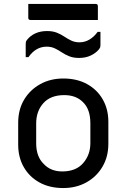

<svg xmlns="http://www.w3.org/2000/svg" viewBox="-20 -940 640 971"><path d="M300 -543Q369 -543 420 -515Q471 -487 499.5 -437.5Q528 -388 528 -324V-213Q528 -147 498 -96.5Q468 -46 416.5 -17.5Q365 11 300 11Q231 11 180 -17Q129 -45 100.5 -94.5Q72 -144 72 -208V-319Q72 -386 102 -436Q132 -486 183.5 -514.5Q235 -543 300 -543ZM305 -459Q236 -459 199.5 -418.5Q163 -378 163 -316V-215Q163 -147 202 -110Q237 -73 295 -73Q364 -73 400.5 -115Q437 -157 437 -216V-317Q437 -388 399 -424Q364 -459 305 -459ZM382 -726Q409 -726 432.5 -740Q456 -754 474 -779H488V-713Q488 -706 487 -702Q486 -698 480 -690Q464 -671 438.5 -659Q413 -647 380 -647Q351 -647 330 -655.5Q309 -664 292 -675.5Q275 -687 257 -695.5Q239 -704 216 -704Q161 -704 124 -651H110V-717Q110 -724 111 -728.5Q112 -733 118 -740Q134 -760 159.5 -771.5Q185 -783 218 -783Q247 -783 268 -774.5Q289 -766 306 -754.5Q323 -743 341 -734.5Q359 -726 382 -726ZM123 -920H464Q475 -920 475 -909V-839H134Q123 -839 123 -850Z"/></svg>

Font: Recursive Sn Lnr St
Style: Regular
Weight: 400
Version: Version 1.079;hotconv 1.0.112;makeotfexe 2.5.65598; ttfautoh